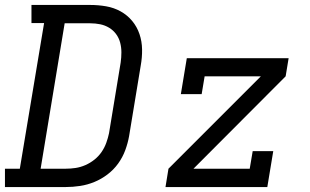

<svg xmlns="http://www.w3.org/2000/svg" viewBox="-30 -755 1250 775"><path d="M-10 0V-74H50L148 -662H97V-735H334Q367 -735 398.5 -729.5Q430 -724 457 -709Q484 -694 503.5 -670.5Q523 -647 533 -617.5Q543 -588 543.5 -555.5Q544 -523 538 -490L491 -205Q486 -177 475.5 -148.5Q465 -120 447 -95Q429 -70 404 -51Q379 -32 351 -20.5Q323 -9 293.5 -4.5Q264 0 235 0ZM235 -74Q255 -74 275 -77Q295 -80 314.5 -88.5Q334 -97 351 -110.5Q368 -124 380 -141.5Q392 -159 399 -178.5Q406 -198 410 -217L457 -502Q460 -523 460 -543.5Q460 -564 455 -583Q450 -602 438.5 -617.5Q427 -633 410.5 -643Q394 -653 374.5 -657Q355 -661 334 -661H231L134 -74ZM638 0 650 -74 1023 -447H796L784 -375H700L724 -520H1135L1123 -447L751 -74H978L990 -145H1073L1049 0Z"/></svg>

Font: Iosevka Etoile Oblique
Style: Regular
Weight: 400
Italic angle: -9°
Designer: Belleve Invis
Foundry: Belleve Invis
Version: Version 15.5.2; ttfautohint (v1.8.4)